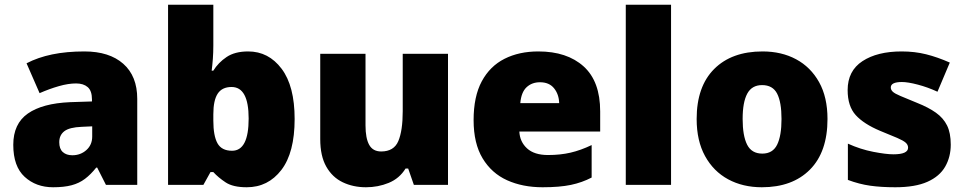

<svg xmlns="http://www.w3.org/2000/svg" viewBox="-20 -780 4071 810"><path d="M336 -563Q441 -563 500 -511Q559 -459 559 -363V0H427L390 -73H386Q363 -44 338.5 -25.5Q314 -7 282 1.5Q250 10 204 10Q132 10 84 -34Q36 -78 36 -169Q36 -258 97.5 -301Q159 -344 276 -349L368 -352V-360Q368 -397 350 -412.5Q332 -428 301 -428Q268 -428 228 -416.5Q188 -405 147 -387L92 -513Q140 -538 200.5 -550.5Q261 -563 336 -563ZM325 -245Q273 -243 251.5 -226.5Q230 -210 230 -180Q230 -152 245 -138.5Q260 -125 285 -125Q320 -125 344.5 -147Q369 -169 369 -204V-247Z M880 -588Q880 -559 878 -532Q876 -505 873 -482H880Q901 -516 936 -539.5Q971 -563 1027 -563Q1113 -563 1168 -490Q1223 -417 1223 -278Q1223 -136 1167 -63Q1111 10 1021 10Q963 10 932 -10.5Q901 -31 880 -54H868L838 0H689V-760H880ZM957 -413Q917 -413 898.5 -385Q880 -357 880 -298V-271Q880 -207 897.5 -175.5Q915 -144 959 -144Q1029 -144 1029 -280Q1029 -413 957 -413Z M1870 -553V0H1726L1702 -69H1691Q1665 -27 1620 -8.5Q1575 10 1524 10Q1470 10 1426 -11Q1382 -32 1356.5 -77Q1331 -122 1331 -193V-553H1522V-251Q1522 -197 1537.5 -169Q1553 -141 1588 -141Q1642 -141 1660.5 -185Q1679 -229 1679 -311V-553Z M2251 -563Q2372 -563 2442 -500Q2512 -437 2512 -310V-225H2171Q2173 -182 2203.5 -154Q2234 -126 2292 -126Q2344 -126 2387 -136Q2430 -146 2476 -168V-31Q2436 -10 2388.5 0Q2341 10 2269 10Q2185 10 2119.5 -19.5Q2054 -49 2016 -112Q1978 -175 1978 -273Q1978 -373 2012.5 -437Q2047 -501 2108.5 -532Q2170 -563 2251 -563ZM2258 -433Q2224 -433 2201.5 -412Q2179 -391 2175 -345H2339Q2338 -382 2317.5 -407.5Q2297 -433 2258 -433Z M2811 0H2620V-760H2811Z M3471 -278Q3471 -139 3397 -64.5Q3323 10 3194 10Q3114 10 3052 -23.5Q2990 -57 2954.5 -121.5Q2919 -186 2919 -278Q2919 -415 2993 -489Q3067 -563 3197 -563Q3277 -563 3338.5 -530Q3400 -497 3435.5 -433.5Q3471 -370 3471 -278ZM3113 -278Q3113 -207 3132 -169.5Q3151 -132 3196 -132Q3240 -132 3258.5 -169.5Q3277 -207 3277 -278Q3277 -349 3258.5 -385Q3240 -421 3195 -421Q3152 -421 3132.5 -385Q3113 -349 3113 -278Z M3991 -170Q3991 -118 3967.5 -77Q3944 -36 3892.5 -13Q3841 10 3757 10Q3698 10 3651.5 3.5Q3605 -3 3557 -21V-174Q3610 -150 3664 -139.5Q3718 -129 3749 -129Q3811 -129 3811 -157Q3811 -169 3801 -178Q3791 -187 3765.5 -198Q3740 -209 3693 -228Q3624 -257 3590 -294.5Q3556 -332 3556 -400Q3556 -481 3618.5 -522Q3681 -563 3784 -563Q3839 -563 3887 -551Q3935 -539 3987 -516L3935 -393Q3894 -412 3852 -423Q3810 -434 3785 -434Q3738 -434 3738 -411Q3738 -401 3746.5 -393Q3755 -385 3779 -375Q3803 -365 3849 -346Q3897 -327 3928.5 -304.5Q3960 -282 3975.5 -250.5Q3991 -219 3991 -170Z"/></svg>

Font: Noto Sans Lao Black
Style: Regular
Weight: 900
Designer: Monotype Design Team
Foundry: Monotype Imaging Inc.
Version: Version 2.003; ttfautohint (v1.8.4.7-5d5b)